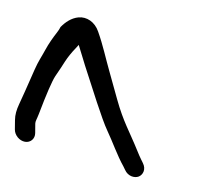

<svg xmlns="http://www.w3.org/2000/svg" viewBox="-66 -699 551 512"><g transform="rotate(10 209.5 -442.5)"><path d="M47.7 -314 43.5 -339C42.5 -345.5 45.4 -350.4 48.4 -365.8C59.2 -422.5 68.1 -458.8 73.9 -472.4C91.9 -510.2 92.6 -522.8 116.2 -557.8C118.3 -560.9 119.1 -562.3 121.2 -565.8C134 -541.7 141.8 -524.1 157.7 -494.8C173.4 -465.7 216.5 -381 236.3 -353.4C254.2 -328.3 273.9 -292.8 294.7 -267.5L300.7 -259.2C311.3 -243.2 329.7 -241.8 339.9 -248C349.9 -254.2 355.9 -270 344.3 -285.3L337.9 -294.1C333.8 -299.7 329.3 -306.4 324.5 -314.2C294.7 -361.8 273.8 -384.8 247.2 -440.8C232.1 -472.7 220.9 -496 213.8 -510.8C198.3 -542.7 185 -576.3 165.8 -610C152.9 -633.5 129.1 -643.9 107.6 -637.9C89.2 -632.8 75.3 -619 65.8 -605.3L65 -604.2L64.6 -602.9C63.7 -599.5 61.6 -594.4 58.3 -588.2C50.1 -572.8 41.8 -555.5 35.5 -536.6C28.6 -516 22.8 -504.8 16.9 -480.8C4.4 -429.7 -3.9 -396.8 -7.9 -382.4C-12.2 -366.7 -13.7 -352.4 -11.4 -339L-7.3 -314C-4.8 -299 9.8 -286.5 24.8 -286.5C39.8 -286.5 50.2 -299 47.7 -314Z"/></g></svg>

Font: MewTooHand
Style: BdWideLta
Weight: 400
Designer: Mew Too, Robert Jablonski
Version: Version 0.77